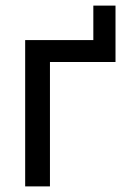

<svg xmlns="http://www.w3.org/2000/svg" viewBox="-20 -665 451 685"><path d="M69.8 0V-522H313V-645H392.1V-443.8H158.2V0Z"/></svg>

Font: Rawline Medium
Style: Regular
Weight: 500
Designer: Matt McInerney, Pablo Impallari, Rodrigo Fuenzalida
Foundry: Matt McInerney, Pablo Impallari, Rodrigo Fuenzalida
Version: Version 4.020;PS 004.020;hotconv 1.0.88;makeotf.lib2.5.64775